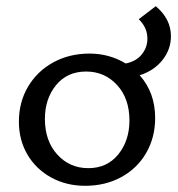

<svg xmlns="http://www.w3.org/2000/svg" viewBox="-20 -595 575 620"><path d="M431 -352Q481 -296 481 -214Q481 -151 452 -101Q423 -51 371.5 -23Q320 5 255 5Q194 5 145 -22Q96 -49 68.5 -96Q41 -143 41 -202Q41 -265 70.5 -315Q100 -365 152 -393.5Q204 -422 269 -422Q333 -422 386 -390Q420 -397 438 -419.5Q456 -442 456 -470Q456 -506 428 -533L483 -575Q532 -534 532 -478Q532 -436 505 -401.5Q478 -367 431 -352ZM398 -206Q398 -277 358 -320.5Q318 -364 258 -364Q197 -364 161 -320Q125 -276 125 -211Q125 -140 165 -96Q205 -52 265 -52Q326 -52 362 -96.5Q398 -141 398 -206Z"/></svg>

Font: Ysabeau Medium
Style: Regular
Weight: 500
Designer: Christian Thalmann (Catharsis Fonts)
Version: Version 0.003